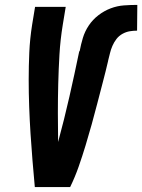

<svg xmlns="http://www.w3.org/2000/svg" viewBox="-20 -763 580 783"><path d="M122 0Q117 -54 112.5 -108.5Q108 -163 104.5 -218Q101 -273 99 -328Q97 -383 97 -438.5Q97 -494 99.5 -549.5Q102 -605 111 -662L123 -735H248L236 -662Q226 -601 222.5 -541Q219 -481 217.5 -421.5Q216 -362 216 -302.5Q216 -243 217 -184Q242 -276 263 -368.5Q284 -461 303 -553L305 -555Q310 -582 318 -608.5Q326 -635 342 -659Q358 -683 381.5 -701Q405 -719 431.5 -729Q458 -739 485.5 -741Q513 -743 540 -743L539 -638Q524 -638 509 -635.5Q494 -633 479.5 -625Q465 -617 455 -604Q445 -591 438.5 -576Q432 -561 428.5 -546Q425 -531 421 -516V-515Q411 -472 399.5 -428.5Q388 -385 377 -342Q366 -299 354 -256Q342 -213 329 -170Q316 -127 301 -84Q286 -41 266 0Z"/></svg>

Font: Iosevka Term Curly XBd Obl
Style: Regular
Weight: 800
Italic angle: -9°
Designer: Belleve Invis
Foundry: Belleve Invis
Version: Version 32.3.0